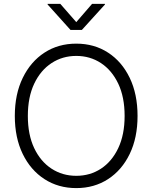

<svg xmlns="http://www.w3.org/2000/svg" viewBox="-20 -963 789 993"><path d="M374.5 9.8Q281.7 9.8 210 -36.6Q138.2 -83 97.4 -167Q56.6 -251 56.6 -363.3Q56.6 -476.1 97.7 -560.3Q138.7 -644.5 210.2 -690.9Q281.7 -737.3 374.5 -737.3Q467.3 -737.3 538.8 -690.9Q610.4 -644.5 650.9 -560.3Q691.4 -476.1 691.4 -363.3Q691.4 -251 650.9 -167Q610.4 -83 538.8 -36.6Q467.3 9.8 374.5 9.8ZM374.5 -53.7Q445.8 -53.7 502.2 -90.6Q558.6 -127.4 591.6 -197Q624.5 -266.6 624.5 -363.3Q624.5 -460.9 591.6 -530.3Q558.6 -599.6 502.2 -636.7Q445.8 -673.8 374.5 -673.8Q303.2 -673.8 246.6 -636.7Q189.9 -599.6 157 -530.3Q124 -460.9 124 -363.3Q124 -266.6 156.7 -197.3Q189.5 -127.9 246.3 -90.8Q303.2 -53.7 374.5 -53.7ZM292 -942.9 374.5 -848.6 456.1 -942.9H522.9V-939.9L403.3 -808.1H344.7L226.1 -939.9V-942.9Z"/></svg>

Font: Inter 20pt Light
Style: Regular
Weight: 300
Version: Version 4.001;git-66647c0bb